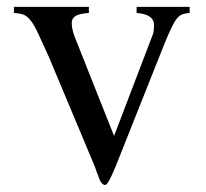

<svg xmlns="http://www.w3.org/2000/svg" viewBox="-20 -522 598 558"><path d="M531.2 -484.4Q518.6 -483.4 510.3 -480.5Q502 -477.5 494.6 -468.8Q487.3 -460 479 -442.9Q470.7 -425.8 459 -397.5L316.4 -39.1Q303.7 -8.8 296.9 3.4Q290 15.6 285.2 15.6Q280.3 15.6 274.9 9.3Q269.5 2.9 264.6 -13.7Q262.7 -17.6 260.7 -22.9Q258.8 -28.3 255.9 -37.1L122.1 -356.4Q102.5 -399.4 90.8 -424.8Q79.1 -450.2 68.8 -462.9Q58.6 -475.6 47.9 -479.5Q37.1 -483.4 20.5 -484.4V-502H238.3V-484.4Q210.9 -482.4 199.7 -475.6Q188.5 -468.8 188.5 -455.1Q188.5 -446.3 190.9 -435.1Q193.4 -423.8 198.2 -412.1L311.5 -127L421.9 -416Q425.8 -423.8 426.8 -432.6Q427.7 -441.4 427.7 -449.2Q427.7 -480.5 377 -484.4V-502H531.2Z"/></svg>

Font: Jomolhari
Style: Regular
Weight: 400
Designer: Christopher J. Fynn
Foundry: Christopher  J.  Fynn (Karma Drubgy¸ Tenzin).
Version: Version alpha 0.003c 2006